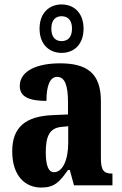

<svg xmlns="http://www.w3.org/2000/svg" viewBox="-20 -834 549 864"><path d="M257 -596C313 -596 356 -634 356 -705C356 -776 313 -814 257 -814C202 -814 158 -776 158 -705C158 -634 202 -596 257 -596ZM257 -649C232 -649 211 -664 211 -705C211 -746 232 -761 257 -761C283 -761 304 -746 304 -705C304 -664 283 -649 257 -649ZM165 10C225 10 248 -15 286 -69H294L313 0H486V-53H483C446 -53 434 -69 434 -123V-379C434 -504 372 -549 250 -549C150 -549 69 -517 69 -447C69 -400 108 -380 189 -380C189 -449 205 -488 237 -488C272 -488 286 -449 286 -374V-319L218 -316C95 -311 35 -262 35 -153C35 -42 94 10 165 10ZM223 -59C197 -59 186 -92 186 -149C186 -221 203 -258 257 -263L287 -266V-191C287 -113 261 -59 223 -59Z"/></svg>

Font: Noto Serif Thai ExtraCondensed ExtraBold
Style: Regular
Weight: 800
Width: 2
Designer: Monotype Design Team
Foundry: Monotype Imaging Inc.
Version: Version 2.002